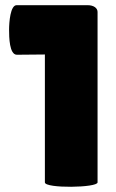

<svg xmlns="http://www.w3.org/2000/svg" viewBox="-20 -720 446 740"><path d="M356 -674C356 -689 341 -700 318 -700H44C20 -700 15 -635 15 -605C15 -577 16 -509 45 -509L153 -510V-17C153 7 356 4 356 -17Z"/></svg>

Font: Lilita 2
Style: Regular
Weight: 400
Designer: Juan Montoreano
Foundry: Juan Montoreano
Version: Version 2.001